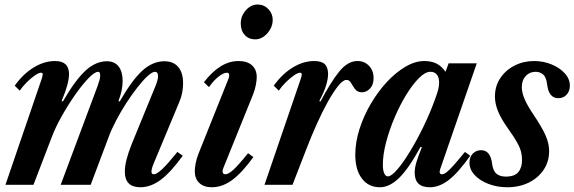

<svg xmlns="http://www.w3.org/2000/svg" viewBox="-20 -798 2480 829"><path d="M586 10.5Q519 10.5 519 -57Q519 -80.5 526.5 -109.8Q534 -139 548.5 -175.5L651.5 -427Q663.5 -456.5 662.2 -472.2Q661 -488 649.5 -488Q637.5 -488 617.5 -469.8Q597.5 -451.5 573.8 -421.2Q550 -391 526 -354Q502 -317 481.8 -278.5Q461.5 -240 449 -206L371.5 0H242L401.5 -427Q407 -442 409.8 -452.8Q412.5 -463.5 412.5 -472.5Q412.5 -488 404 -488Q389 -488 362.2 -460.5Q335.5 -433 305 -389.5Q274.5 -346 247 -297.2Q219.5 -248.5 203.5 -206L124.5 0H3.5L159.5 -456Q165 -472.5 164.5 -478.2Q164 -484 157 -484Q147.5 -484 130.8 -472.5Q114 -461 96 -443.2Q78 -425.5 65.5 -406.5L43.5 -428Q79.5 -478.5 125.2 -506.5Q171 -534.5 218 -534.5Q278 -534.5 278 -478Q278 -458 270.2 -429.5Q262.5 -401 246 -361.5L251.5 -360Q306 -454 350 -493.8Q394 -533.5 441 -533.5Q475 -533.5 492.2 -511Q509.5 -488.5 509.5 -448.5Q509.5 -428.5 505 -406.8Q500.5 -385 491.5 -361.5L497 -360Q551 -454 595.5 -493.8Q640 -533.5 690 -533.5Q728.5 -533.5 749.5 -509Q770.5 -484.5 770.5 -438Q770.5 -417 766.2 -396Q762 -375 753.5 -356L643.5 -92Q634 -69 634 -57.2Q634 -45.5 644 -45.5Q656.5 -45.5 680 -67.5Q703.5 -89.5 746 -142L769 -125.5Q716.5 -53 673.5 -21.2Q630.5 10.5 586 10.5Z M895 10.5Q860 10.5 840.5 -8Q821 -26.5 821 -58.5Q821 -72 824.8 -92.5Q828.5 -113 836.5 -133L965.5 -455.5Q968.5 -462.5 969 -466.8Q969.5 -471 969.5 -474Q969.5 -484 959.5 -484Q945 -484 923.2 -466.8Q901.5 -449.5 882.5 -422L860.5 -443Q895 -488 932.2 -511.2Q969.5 -534.5 1010 -534.5Q1047.5 -534.5 1068 -516Q1088.5 -497.5 1088.5 -465Q1088.5 -452 1084.8 -431.8Q1081 -411.5 1073 -391L944.5 -73Q942 -66.5 941.5 -63.5Q941 -60.5 941 -58Q941 -45.5 953 -45.5Q966.5 -45.5 988.2 -65.5Q1010 -85.5 1051 -136.5L1074 -120Q1025.5 -52.5 982.8 -21Q940 10.5 895 10.5ZM1082.5 -628Q1054 -628 1036.8 -646.8Q1019.5 -665.5 1019.5 -696.5Q1019.5 -729 1041.5 -753.8Q1063.5 -778.5 1092.5 -778.5Q1119.5 -778.5 1138.5 -759Q1157.5 -739.5 1157.5 -712Q1157.5 -691 1146.8 -671.8Q1136 -652.5 1118.8 -640.2Q1101.5 -628 1082.5 -628Z M1122 0 1278 -456Q1280.5 -463.5 1281.8 -468.5Q1283 -473.5 1283 -476.5Q1283 -484 1275.5 -484Q1266 -484 1249.2 -472.5Q1232.5 -461 1214.5 -443.2Q1196.5 -425.5 1184 -406.5L1162 -428Q1198 -478.5 1243.8 -506.5Q1289.5 -534.5 1336.5 -534.5Q1368 -534.5 1382.2 -521Q1396.5 -507.5 1396.5 -478Q1396.5 -458 1388 -429.5Q1379.5 -401 1358.5 -361.5L1364 -360Q1407 -442 1444 -488.2Q1481 -534.5 1523.5 -534.5Q1553.5 -534.5 1573.2 -514Q1593 -493.5 1593 -460.5Q1593 -431.5 1577.5 -415.5Q1562 -399.5 1543 -399.5Q1523.5 -399.5 1513.2 -413Q1503 -426.5 1495.8 -439.8Q1488.5 -453 1476 -453Q1461 -453 1440.2 -427.2Q1419.5 -401.5 1395.5 -358.5Q1371.5 -315.5 1347.8 -262.5Q1324 -209.5 1303 -155L1243 0Z M1620.5 10.5Q1571 10.5 1542.5 -27.2Q1514 -65 1514 -130Q1514 -183.5 1532 -240.2Q1550 -297 1580.8 -349.5Q1611.5 -402 1650.2 -443.8Q1689 -485.5 1730.8 -510Q1772.5 -534.5 1812 -534.5Q1843 -534.5 1864.8 -523.5Q1886.5 -512.5 1903.5 -488L1917 -524.5H2038.5L1880.5 -67.5Q1877 -57.5 1879 -51.5Q1881 -45.5 1888.5 -45.5Q1896.5 -45.5 1907.2 -53.5Q1918 -61.5 1936.8 -82.2Q1955.5 -103 1987.5 -142L2010.5 -125.5Q1957.5 -51.5 1917.2 -20.5Q1877 10.5 1835.5 10.5Q1770.5 10.5 1770.5 -52.5Q1770.5 -73 1778 -98Q1785.5 -123 1801.5 -162.5L1796 -164Q1745 -70.5 1703.5 -30Q1662 10.5 1620.5 10.5ZM1655 -36.5Q1669.5 -36.5 1694.8 -65.5Q1720 -94.5 1749.5 -142.8Q1779 -191 1807.8 -250Q1836.5 -309 1858 -368.5Q1869 -398 1872.5 -413.2Q1876 -428.5 1876 -441Q1876 -464 1866.2 -476Q1856.5 -488 1838 -488Q1816 -488 1788.8 -460.8Q1761.5 -433.5 1734 -388.8Q1706.5 -344 1683.8 -290.5Q1661 -237 1647 -183.5Q1633 -130 1633 -86.5Q1633 -63.5 1638.8 -50Q1644.5 -36.5 1655 -36.5Z M2170 10.5Q2126.5 10.5 2089.2 -3.8Q2052 -18 2029.5 -42.2Q2007 -66.5 2007 -96Q2007 -119.5 2021.2 -134.5Q2035.5 -149.5 2057 -149.5Q2077.5 -149.5 2089.2 -135Q2101 -120.5 2104.5 -92.5Q2108.5 -60.5 2123.5 -48Q2138.5 -35.5 2164 -35.5Q2202 -35.5 2218 -55Q2234 -74.5 2234 -107.5Q2234 -126 2229.5 -143.5Q2225 -161 2212 -184.2Q2199 -207.5 2173.5 -243Q2143 -286 2130 -318.5Q2117 -351 2117 -381Q2117 -426 2140 -460.5Q2163 -495 2201.5 -514.8Q2240 -534.5 2286 -534.5Q2325.5 -534.5 2360.8 -520.2Q2396 -506 2418.2 -481.8Q2440.5 -457.5 2440.5 -428Q2440.5 -404.5 2426.5 -389.2Q2412.5 -374 2390.5 -374Q2350 -374 2342.5 -432Q2339 -464 2325.5 -476Q2312 -488 2293 -488Q2267 -488 2250 -470Q2233 -452 2233 -422Q2233 -398 2245.5 -369.2Q2258 -340.5 2283.5 -303Q2322 -245.5 2336.5 -211.2Q2351 -177 2351 -146Q2351 -100 2327.2 -64.8Q2303.5 -29.5 2262.8 -9.5Q2222 10.5 2170 10.5Z"/></svg>

Font: Libre Caslon Condensed
Style: Italic
Weight: 400
Italic angle: -22.583°
Designer: Pablo Impallari, Rodrigo Fuenzalida, Katja Schimmel, Ertekin Erdin
Foundry: Pablo Impallari, Rodrigo Fuenzalida
Version: Version 2.000;gftools[0.9.33]